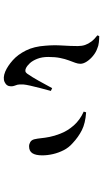

<svg xmlns="http://www.w3.org/2000/svg" viewBox="221 -768 557 1040"><g transform="rotate(90 500.0 -248.5)"><path d="M230 -391Q230 -413 224 -430.5Q218 -448 205.5 -464.5Q193 -481 172 -497L176 -507Q191 -507 210 -505Q229 -503 244 -496Q264 -489 283 -473.5Q302 -458 314 -439.5Q326 -421 326 -405Q326 -392 320.5 -377Q315 -362 307.5 -342Q300 -322 294.5 -295Q289 -268 289 -231Q289 -197 299 -171.5Q309 -146 323 -131Q337 -116 350 -110Q358 -106 365.5 -107Q373 -108 379 -116Q398 -143 418 -179Q438 -215 458 -252L473 -245Q465 -216 457.5 -187Q450 -158 444.5 -133.5Q439 -109 438 -96Q437 -74 439.5 -64Q442 -54 445 -47.5Q448 -41 448 -29Q448 -5 425 5.5Q402 16 368 2Q338 -11 307 -38.5Q276 -66 254 -110Q232 -154 228 -216Q224 -261 227 -307Q230 -353 230 -391ZM585 -423 589 -436Q648 -432 685.5 -413Q723 -394 756 -363Q780 -342 794 -314.5Q808 -287 815 -257Q822 -227 822 -198Q822 -163 810.5 -145Q799 -127 773 -127Q761 -127 750 -133.5Q739 -140 735 -155Q731 -172 729 -192.5Q727 -213 722 -238.5Q717 -264 705 -295Q690 -335 660 -369Q630 -403 585 -423Z"/></g></svg>

Font: Early Summer Mincho SemiBold
Style: Regular
Weight: 600
Designer: GuiWonder
Version: Version 1.002